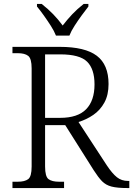

<svg xmlns="http://www.w3.org/2000/svg" viewBox="-20 -951 674 971"><path d="M43 0V-32H70Q105 -32 122.5 -45Q140 -58 140 -109V-605Q140 -655 122.5 -668.5Q105 -682 70 -682H43V-714H282Q410 -714 469.5 -669Q529 -624 529 -526Q529 -471 508 -432.5Q487 -394 452 -370Q417 -346 377 -334L520 -115Q548 -73 571.5 -54.5Q595 -36 627 -36H634V0H624Q573 0 544 -7.5Q515 -15 496 -34.5Q477 -54 454 -90L310 -318H208V-109Q208 -58 225.5 -45Q243 -32 278 -32H304V0ZM284 -355Q373 -355 415.5 -398.5Q458 -442 458 -524Q458 -602 420.5 -639Q383 -676 285 -676H208V-355ZM263 -771Q254 -794 237 -820.5Q220 -847 201.5 -873Q183 -899 167 -918V-931H191Q224 -905 249.5 -878.5Q275 -852 297 -822Q320 -852 345 -878.5Q370 -905 403 -931H427V-918Q412 -899 393 -873Q374 -847 357 -820.5Q340 -794 331 -771Z"/></svg>

Font: Noto Serif Gurmukhi Light
Style: Regular
Weight: 300
Designer: Vaibhav Singh and the Monotype Design Team
Foundry: Monotype Imaging Inc.
Version: Version 2.004; ttfautohint (v1.8.4.7-5d5b)